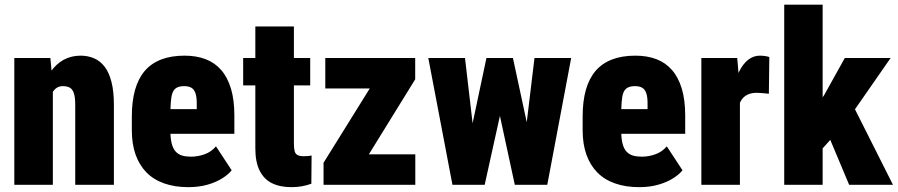

<svg xmlns="http://www.w3.org/2000/svg" viewBox="-20 -770 3741 800"><path d="M200.2 -415.5V0H39.6V-528.3H189.9ZM181.2 -282.2 145 -281.2Q144 -341.8 156 -389.4Q168 -437 190.7 -470.2Q213.4 -503.4 245.1 -520.8Q276.9 -538.1 315.9 -538.1Q345.7 -538.1 371.3 -527.3Q397 -516.6 415.5 -492.7Q434.1 -468.8 444.3 -429.4Q454.6 -390.1 454.6 -332.5V0H293.5V-333Q293.5 -364.7 287.8 -381.6Q282.2 -398.4 270.8 -404.8Q259.3 -411.1 241.7 -411.1Q224.6 -411.1 212.6 -401.4Q200.7 -391.6 193.6 -374.3Q186.5 -356.9 183.8 -333.5Q181.2 -310.1 181.2 -282.2Z M764.6 9.8Q708 9.8 663.8 -5.9Q619.6 -21.5 589.8 -52Q560.1 -82.5 544.7 -126.5Q529.3 -170.4 529.3 -227.1V-284.7Q529.3 -348.1 542.7 -395.5Q556.2 -442.9 583 -474.4Q609.9 -505.9 651.4 -522Q692.9 -538.1 749 -538.1Q798.3 -538.1 836.7 -523.4Q875 -508.8 901.6 -478.3Q928.2 -447.8 942.4 -400.6Q956.5 -353.5 956.5 -289.1V-212.4H589.4V-315.4H799.8V-333.5Q800.3 -365.7 794.2 -382.3Q788.1 -398.9 776.4 -405Q764.6 -411.1 747.6 -411.1Q727.5 -411.1 715.8 -404.3Q704.1 -397.5 698.7 -382.8Q693.4 -368.2 691.7 -343.8Q689.9 -319.3 689.9 -284.7V-227.1Q689.9 -192.9 695.6 -171.4Q701.2 -149.9 712.2 -138.2Q723.1 -126.5 739 -121.8Q754.9 -117.2 775.4 -117.2Q804.7 -117.2 832.5 -127.2Q860.4 -137.2 879.9 -160.2L945.3 -60.5Q932.1 -43.5 906.2 -27.1Q880.4 -10.7 844.7 -0.5Q809.1 9.8 764.6 9.8Z M1272.5 -528.3V-414.1H993.2V-528.3ZM1043.9 -659.7H1204.6V-172.4Q1204.6 -151.4 1207.8 -139.9Q1210.9 -128.4 1220 -123.8Q1229 -119.1 1245.6 -119.1Q1257.3 -119.1 1264.9 -119.9Q1272.5 -120.6 1278.3 -122.1L1277.3 -4.4Q1258.3 2.4 1238 6.1Q1217.8 9.8 1193.8 9.8Q1146.5 9.8 1113 -6.8Q1079.6 -23.4 1061.8 -59.1Q1043.9 -94.7 1043.9 -151.9Z M1710.4 -127V0H1365.7V-127ZM1710 -439.5 1438.5 0H1328.1V-91.8L1599.6 -528.3H1710ZM1658.2 -528.3V-401.4H1335.4V-528.3Z M1928.2 -157.2 2006.8 -528.3H2106.4L2075.2 -342.3L1999.5 0H1920.9ZM1917.5 -528.3 1960.4 -160.2 1961.4 0H1865.2L1764.6 -528.3ZM2163.6 -168 2207 -528.3H2359.9L2260.3 0H2164.6ZM2117.2 -528.3 2196.8 -158.2 2204.6 0H2125L2051.3 -341.3L2021.5 -528.3Z M2643.1 9.8Q2586.4 9.8 2542.2 -5.9Q2498 -21.5 2468.3 -52Q2438.5 -82.5 2423.1 -126.5Q2407.7 -170.4 2407.7 -227.1V-284.7Q2407.7 -348.1 2421.1 -395.5Q2434.6 -442.9 2461.4 -474.4Q2488.3 -505.9 2529.8 -522Q2571.3 -538.1 2627.4 -538.1Q2676.8 -538.1 2715.1 -523.4Q2753.4 -508.8 2780 -478.3Q2806.6 -447.8 2820.8 -400.6Q2835 -353.5 2835 -289.1V-212.4H2467.8V-315.4H2678.2V-333.5Q2678.7 -365.7 2672.6 -382.3Q2666.5 -398.9 2654.8 -405Q2643.1 -411.1 2626 -411.1Q2606 -411.1 2594.2 -404.3Q2582.5 -397.5 2577.1 -382.8Q2571.8 -368.2 2570.1 -343.8Q2568.4 -319.3 2568.4 -284.7V-227.1Q2568.4 -192.9 2574 -171.4Q2579.6 -149.9 2590.6 -138.2Q2601.6 -126.5 2617.4 -121.8Q2633.3 -117.2 2653.8 -117.2Q2683.1 -117.2 2710.9 -127.2Q2738.8 -137.2 2758.3 -160.2L2823.7 -60.5Q2810.5 -43.5 2784.7 -27.1Q2758.8 -10.7 2723.1 -0.5Q2687.5 9.8 2643.1 9.8Z M3063 -397.5V0H2902.3V-528.3H3051.8ZM3185.5 -532.2 3183.6 -379.4Q3174.3 -380.4 3159.2 -381.8Q3144 -383.3 3134.3 -383.3Q3112.3 -383.3 3097.2 -376.7Q3082 -370.1 3072 -357.2Q3062 -344.2 3057.6 -324.7Q3053.2 -305.2 3053.7 -279.3L3026.9 -298.8Q3026.9 -352.1 3035.4 -395.8Q3043.9 -439.5 3059.6 -471.4Q3075.2 -503.4 3097.2 -520.8Q3119.1 -538.1 3146 -538.1Q3156.2 -538.1 3167 -536.6Q3177.7 -535.2 3185.5 -532.2Z M3407.7 -750.5V0H3247.6V-750.5ZM3690.9 -528.3 3503.9 -259.3 3396.5 -139.2 3326.2 -243.7 3414.1 -374 3500 -528.3ZM3518.1 0 3417 -240.7 3536.1 -327.1 3700.7 0Z"/></svg>

Font: Roboto Condensed Black
Style: Regular
Weight: 900
Designer: Christian Robertson
Foundry: Google
Version: Version 3.008; 2023